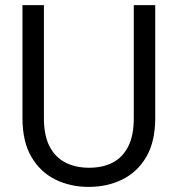

<svg xmlns="http://www.w3.org/2000/svg" viewBox="-20 -720 696 752"><path d="M327 12Q255 12 196.5 -17Q138 -46 103 -105.5Q68 -165 68 -258V-700H152V-257Q152 -189 174.5 -146Q197 -103 237 -83Q277 -63 329 -63Q382 -63 421 -83Q460 -103 482 -146Q504 -189 504 -257V-700H588V-258Q588 -165 553 -105.5Q518 -46 459 -17Q400 12 327 12Z"/></svg>

Font: DM Sans 16pt
Style: Regular
Weight: 400
Version: Version 4.004;gftools[0.9.30]